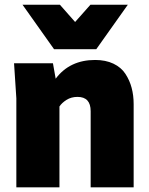

<svg xmlns="http://www.w3.org/2000/svg" viewBox="-20 -800 635 820"><path d="M550.8 0H367.2V-325.2Q367.2 -386.2 311 -386.2Q284.2 -386.2 263.9 -373.3Q243.7 -360.4 233.9 -345.2V0H49.8V-379.9L40 -529.8H206.1L217.8 -463.9Q277.8 -543.9 386.2 -543.9Q431.2 -543.9 464.4 -528.1Q497.6 -512.2 515.6 -484.6Q533.7 -457 542.2 -424.8Q550.8 -392.6 550.8 -355ZM76.2 -779.8H235.8L300.8 -706.1L366.2 -779.8H525.9L391.1 -589.8H210.9Z"/></svg>

Font: Cooper Hewitt
Style: Heavy
Weight: 713
Designer: Village Type and Design LLC
Foundry: Cooper Hewitt Smithsonian Design Museum
Version: 1.000